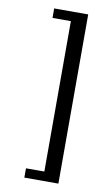

<svg xmlns="http://www.w3.org/2000/svg" viewBox="-90 -675 524 895"><g transform="rotate(10 172.0 -227.5)"><path d="M91.8 172.9V128.9H178.7V-583H91.8V-627.9H252.9V172.9Z"/></g></svg>

Font: Padauk
Style: Regular
Weight: 400
Designer: Debbi Hosken, Becca Hirsbrunner Spalinger
Foundry: SIL International
Version: Version 5.003